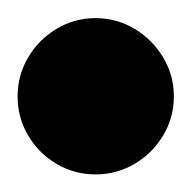

<svg xmlns="http://www.w3.org/2000/svg" viewBox="-57 -838 215 215"><path d="M-37.3 -730Q-37.3 -706.3 -25.5 -686.3Q-13.7 -666.3 6.3 -654.5Q26.3 -642.7 50 -642.7Q73.7 -642.7 93.7 -654.5Q113.7 -666.3 125.7 -686.3Q137.7 -706.3 137.7 -730Q137.7 -753.7 125.7 -773.7Q113.7 -793.7 93.7 -805.7Q73.7 -817.7 50 -817.7Q26.3 -817.7 6.3 -805.7Q-13.7 -793.7 -25.5 -773.7Q-37.3 -753.7 -37.3 -730Z"/></svg>

Font: Linefont Thin
Style: Regular
Weight: 100
Monospace: yes
Version: Version 3.002;gftools[0.9.33]